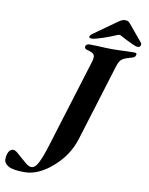

<svg xmlns="http://www.w3.org/2000/svg" viewBox="-308 -920 927 1197"><g transform="rotate(10 155.0 -321.5)"><path d="M-69.6 200Q-140.8 200 -169.8 184Q-198.8 167.9 -199.6 142.9Q-199.6 113.7 -189.2 94.3Q-178.7 74.9 -161.6 74.9Q-148.7 74.9 -133 88.4Q-117.3 101.9 -99.7 117.8Q-82 133.3 -64.5 147.3Q-47 161.2 -31.9 161.2Q-15.1 161.2 -1 142.5Q13.1 123.9 28.6 84.1Q44 44.4 63 -19.6L227.1 -551Q237.3 -583.5 228.4 -596.8Q219.5 -610.1 183.2 -618.7Q173.9 -620.9 170.2 -626.3Q166.4 -631.7 168.8 -640.4Q170.5 -647.2 177.9 -650.9Q185.4 -654.6 192.5 -654.6Q215 -654.6 239.9 -653.6Q264.9 -652.6 289.3 -651.3Q313.7 -650 333.9 -650Q353.4 -650 378.6 -650.9Q403.9 -651.8 430 -652.8Q456.1 -653.8 477.8 -653.8Q495.1 -653.8 491 -639.5Q488.5 -630.1 481.9 -625.9Q475.3 -621.7 464 -618.7Q435.1 -611.4 419.1 -603.4Q403 -595.4 394.7 -583.1Q386.4 -570.7 380 -550.2L231.2 -68.2Q222 -36.8 208.8 -9.3Q195.6 18.1 179.3 41.9Q163 65.7 143.7 86.6Q124.3 107.5 103 125.8Q65.1 158.9 21.1 179.4Q-22.8 200 -69.6 200ZM199.7 -692.7Q179.8 -692.7 183.9 -705.2Q186.3 -712.8 196.6 -720.5L328 -813.9Q350.3 -830 361.8 -836.3Q373.4 -842.5 386.1 -842.5Q400.2 -842.5 408.6 -835.9Q416.9 -829.3 428.9 -813.9L505.8 -721.3Q509.6 -717.3 509.9 -713.1Q510.1 -709 509.3 -705.2Q506.9 -691.7 489.6 -691.7Q481.1 -691.7 460 -700.9Q438.8 -710.1 415.9 -721.9Q392.9 -733.8 378.5 -741.8Q366.5 -749.2 352.5 -742Q339.4 -736.2 317.6 -727.6Q295.9 -719 272.4 -711.1Q248.9 -703.3 229.3 -698Q209.6 -692.7 199.7 -692.7Z"/></g></svg>

Font: EB Garamond
Style: Italic
Weight: 400
Italic angle: -17.2°
Designer: Georg Duffner and Octavio Pardo
Foundry: Georg Duffner
Version: Version 1.001